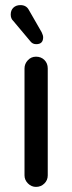

<svg xmlns="http://www.w3.org/2000/svg" viewBox="-20 -755 283 752"><path d="M122 -582Q108 -582 100 -592L32 -673Q22 -682 22 -698Q22 -715 32.5 -725Q43 -735 60 -735Q83 -735 93 -716L143 -629Q145 -624 147 -619Q149 -614 149 -609Q149 -582 122 -582ZM121 -23Q103 -23 89.5 -36.5Q76 -50 76 -68V-487Q76 -505 89 -519Q102 -533 121 -533Q141 -533 154 -520Q167 -507 167 -487V-68Q167 -49 153.5 -36Q140 -23 121 -23Z"/></svg>

Font: Huninn
Style: Regular
Weight: 400
Designer: justfont
Foundry: justfont
Version: Version 1.003